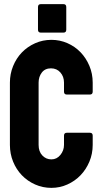

<svg xmlns="http://www.w3.org/2000/svg" viewBox="-20 -900 493 930"><path d="M229 10Q187 10 150 -6.5Q113 -23 86 -51Q59 -79 43.5 -117Q28 -155 28 -198V-500Q28 -542 43.5 -580Q59 -618 86 -646Q113 -674 150 -690.5Q187 -707 229 -707Q270 -707 306.5 -691Q343 -675 370 -647Q397 -619 413 -581Q429 -543 429 -500V-456Q429 -442 415 -442H304Q290 -442 290 -456V-500Q290 -529 272.5 -549Q255 -569 227 -569Q198 -569 182.5 -548.5Q167 -528 167 -500V-198Q167 -166 185 -147Q203 -128 229 -128Q255 -128 272.5 -149.5Q290 -171 290 -198V-243Q290 -257 304 -257H415Q429 -257 429 -243V-198Q429 -155 413 -117Q397 -79 370 -51Q343 -23 306.5 -6.5Q270 10 229 10ZM178 -742Q164 -742 164 -756V-866Q164 -880 178 -880H287Q301 -880 301 -866V-756Q301 -742 287 -742Z"/></svg>

Font: AL Dynamic
Style: Bold
Weight: 700
Version: Version 1.000; ttfautohint (v1.8.2) -l 8 -r 50 -G 200 -x 14 